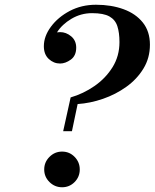

<svg xmlns="http://www.w3.org/2000/svg" viewBox="-20 -780 652 810"><path d="M278 -369Q331.5 -384.5 378.5 -417Q425.5 -449.5 454.8 -496.5Q484 -543.5 484 -602.5Q484 -642 475.2 -669.2Q466.5 -696.5 441.8 -710.5Q417 -724.5 368.5 -724.5Q321.5 -724.5 281.5 -700.8Q241.5 -677 220.5 -643.5Q227 -644.5 233.5 -644.5Q259 -644.5 280.2 -626.8Q301.5 -609 301.5 -579Q301.5 -545 278.8 -528.5Q256 -512 233.5 -512Q206.5 -512 185.8 -531.2Q165 -550.5 165 -585Q165 -627 194.8 -667.2Q224.5 -707.5 274.2 -733.8Q324 -760 385 -760Q449.5 -760 501 -741.2Q552.5 -722.5 582.5 -685Q612.5 -647.5 612.5 -591.5Q612.5 -535.5 585.2 -490.8Q558 -446 513 -413.8Q468 -381.5 414.2 -363Q360.5 -344.5 307.5 -341L283.5 -226.5H246.5ZM166.5 -65Q166.5 -96 188.8 -118.2Q211 -140.5 242 -140.5Q273 -140.5 294.8 -118.2Q316.5 -96 316.5 -65Q316.5 -34 294.8 -12Q273 10 242 10Q211 10 188.8 -12Q166.5 -34 166.5 -65Z"/></svg>

Font: Bodoni* 06pt Medium
Style: Italic
Weight: 500
Italic angle: -13°
Version: Version 2.3